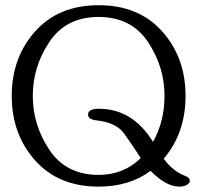

<svg xmlns="http://www.w3.org/2000/svg" viewBox="-20 -694 762 726"><path d="M658.2 11.7Q607.9 11.7 549.3 -47.9Q468.8 11.7 353 11.7Q201.2 11.7 112.8 -87.4Q24.4 -186.5 24.4 -331.5Q24.4 -476.1 112.8 -575.2Q201.2 -674.3 353 -674.3Q504.9 -674.3 593.3 -575.2Q681.6 -476.1 681.6 -331.5Q681.6 -190.9 599.1 -93.8Q633.3 -46.9 680.2 -28.8Q697.8 -22.5 697.8 -10.3Q697.8 -3.4 690.9 2Q679.2 11.7 658.2 11.7ZM353 -32.7Q447.3 -32.7 512.2 -96.2Q478 -149.9 448.5 -190.2Q418.9 -230.5 345.2 -238.8Q313 -242.2 313 -260.7Q312.5 -282.7 354 -282.7Q481.4 -282.7 558.6 -157.7Q602.1 -234.9 602.1 -331.5Q602.1 -441.9 539.1 -535.9Q476.1 -629.9 353 -629.9Q230 -629.9 167 -535.9Q104 -441.9 104 -331.5Q104 -221.2 167 -127Q230 -32.7 353 -32.7Z"/></svg>

Font: Gayathri
Style: Regular
Weight: 400
Designer: Binoy Dominic <binoy.domenic@gmail.com>
Foundry: SMC
Version: Version 1.000